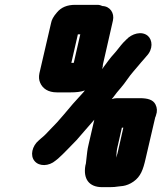

<svg xmlns="http://www.w3.org/2000/svg" viewBox="-20 -706 669 794"><path d="M403 68H433C447 68 459 67 471 65L489 63C502 61 518 55 532 45C562 24 572 -5 582 -49L622 -221C624 -224 624 -226 625 -229C631 -245 630 -260 623 -274C613 -294 590 -300 558 -300H464C457 -300 450 -299 442 -296L447 -302C458 -317 469 -331 479 -342C497 -362 514 -391 533 -412C546 -426 561 -446 575 -461L586 -474C614 -503 611 -541 591 -558C566 -579 525 -567 502 -542L490 -530C477 -516 464 -497 451 -483C439 -471 416 -439 402 -420L405 -431C405 -434 405 -438 406 -441L447 -621C454 -652 435 -680 404 -681C398 -684 390 -686 383 -686H291C258 -686 233 -676 215 -654C201 -638 193 -623 191 -610L143 -403C140 -388 141 -375 146 -364C156 -340 179 -324 215 -324H273C295 -324 314 -326 331 -332C327 -327 324 -323 320 -319C293 -290 270 -264 243 -231C220 -204 211 -194 189 -172C175 -157 164 -145 150 -134L141 -126C112 -102 104 -62 123 -40C142 -17 182 -18 210 -42L220 -50C245 -72 272 -102 297 -127C316 -148 349 -188 370 -211L346 -107C341 -87 340 -71 338 -55L336 -37C336 -33 335 -28 333 -21C324 33 347 68 403 68ZM460 -54C460 -56 462 -69 462 -71C462 -77 463 -83 464 -90L484 -178H490L466 -72C465 -68 461 -58 460 -54ZM312 -564 285 -446H275L302 -564Z"/></svg>

Font: Electronic
Style: TiIt
Weight: 900
Version: Version 1.011